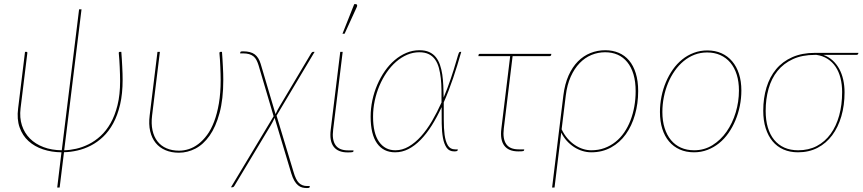

<svg xmlns="http://www.w3.org/2000/svg" viewBox="-20 -746 4260 948"><path d="M382.5 -700 297 -4Q324.5 -4.5 355.8 -11.5Q387 -18.5 417.8 -33.8Q448.5 -49 476.5 -74.5Q504.5 -100 526 -137.8Q547.5 -175.5 560.2 -226.8Q573 -278 573 -346Q573 -359.5 572.5 -377.2Q572 -395 571.2 -413.5Q570.5 -432 569.2 -450.2Q568 -468.5 566.5 -483Q566 -486.5 567.5 -488.2Q569 -490 571.5 -490H579Q580.5 -472.5 581.5 -454.2Q582.5 -436 583.5 -418.2Q584.5 -400.5 585 -383.5Q585.5 -366.5 585.5 -352.5Q585.5 -283 573 -229.8Q560.5 -176.5 539 -137Q517.5 -97.5 489 -70.5Q460.5 -43.5 428.2 -27Q396 -10.5 362 -2.8Q328 5 296 5.5L274.5 180H262.5L283.5 6Q234.5 5.5 192.5 -8.5Q150.5 -22.5 120.8 -49.5Q91 -76.5 76.8 -117Q62.5 -157.5 69.5 -211L103.5 -490H111Q113.5 -490 114.5 -488Q115.5 -486 115 -484L81.5 -211Q76 -165 88.2 -127.2Q100.5 -89.5 127.5 -62.2Q154.5 -35 194.5 -19.8Q234.5 -4.5 285 -4L370.5 -700Z M769.5 -490 731 -176Q726 -135 733 -102.8Q740 -70.5 757.5 -48Q775 -25.5 802.2 -13.8Q829.5 -2 864.5 -2Q888 -2 912.2 -9.8Q936.5 -17.5 959.2 -34.8Q982 -52 1002.2 -79.2Q1022.5 -106.5 1037.2 -145.5Q1052 -184.5 1060.8 -235.5Q1069.5 -286.5 1069.5 -351.5Q1069.5 -364 1069 -381Q1068.5 -398 1067.8 -416Q1067 -434 1066 -451.5Q1065 -469 1063.5 -483Q1063 -486.5 1064.8 -488.2Q1066.5 -490 1068.5 -490H1076Q1077.5 -472.5 1078.5 -454.2Q1079.5 -436 1080.5 -418Q1081.5 -400 1082 -383.2Q1082.5 -366.5 1082.5 -352Q1082.5 -256 1064 -187.8Q1045.5 -119.5 1014.8 -76Q984 -32.5 944.8 -12.2Q905.5 8 863.5 8Q826 8 796.8 -4.5Q767.5 -17 748.5 -40.5Q729.5 -64 721.5 -98.2Q713.5 -132.5 719 -176L757.5 -490Z M1336 -164Q1331.5 -154 1326.2 -143.8Q1321 -133.5 1316 -125.5L1137.5 171.5Q1136.5 173.5 1134 176Q1131.5 178.5 1127.5 178.5H1120.5L1331 -172L1256.5 -424Q1252 -438.5 1246.2 -449.5Q1240.5 -460.5 1231.5 -467.8Q1222.5 -475 1209.8 -478.8Q1197 -482.5 1178.5 -482.5H1165.5L1166.5 -487.5Q1166.5 -489.5 1168.8 -491Q1171 -492.5 1180 -492.5Q1218 -492.5 1237.8 -477.5Q1257.5 -462.5 1267 -431L1340.5 -182.5Q1345 -192.5 1350.5 -203.2Q1356 -214 1361.5 -222.5L1516.5 -483Q1518 -485 1520.2 -487.5Q1522.5 -490 1526.5 -490H1533.5L1345.5 -175L1429.5 103.5Q1440.5 142 1456 157.2Q1471.5 172.5 1496.5 172.5H1509.5L1509 177.5Q1509 179.5 1506.5 181Q1504 182.5 1495 182.5Q1483.5 182.5 1472.5 179.8Q1461.5 177 1451.8 169Q1442 161 1433.5 146.8Q1425 132.5 1418 109.5Z M1606 0ZM1660 -490H1672L1625 -106Q1618.5 -56 1636.5 -29.8Q1654.5 -3.5 1698.5 -3.5H1725.5L1725 1.5Q1725 3.5 1720.5 5Q1716 6.5 1696.5 6.5Q1648.5 6.5 1627.2 -22Q1606 -50.5 1613 -106ZM1671 -579.5 1729 -725.5H1737.5Q1741.5 -725.5 1743 -721.5Q1744.5 -717.5 1742 -712L1681.5 -579.5Z M2239.5 -3.5Q2238.5 1.5 2222.5 1.5Q2198 1.5 2185.2 -16.8Q2172.5 -35 2167 -65.2Q2161.5 -95.5 2161 -135Q2160.5 -174.5 2160.5 -217Q2137.5 -167.5 2111.8 -126.5Q2086 -85.5 2057.2 -56Q2028.5 -26.5 1997 -10.2Q1965.5 6 1930.5 6Q1873 6 1841.5 -38.5Q1810 -83 1810 -169.5Q1810 -210.5 1818.5 -250.8Q1827 -291 1842.8 -327.5Q1858.5 -364 1880.2 -395.2Q1902 -426.5 1928.8 -449.2Q1955.5 -472 1986.5 -485Q2017.5 -498 2051 -498Q2079.5 -498 2099.2 -489Q2119 -480 2132 -463.8Q2145 -447.5 2152.5 -425.5Q2160 -403.5 2163.8 -377.8Q2167.5 -352 2168.8 -323Q2170 -294 2170.5 -264.5Q2189.5 -309.5 2205.2 -356Q2221 -402.5 2234 -448Q2238 -462.5 2240.8 -471Q2243.5 -479.5 2245.2 -483.8Q2247 -488 2248.5 -489Q2250 -490 2252 -490H2257.5Q2238.5 -423 2217.2 -360Q2196 -297 2171 -240.5Q2171.5 -196.5 2171.2 -154.8Q2171 -113 2175.2 -80.5Q2179.5 -48 2191.2 -28.2Q2203 -8.5 2227 -8.5H2240.5ZM1932 -4Q1966.5 -4 1998.2 -22.5Q2030 -41 2058.8 -73Q2087.5 -105 2112.8 -148Q2138 -191 2160 -240Q2160 -270.5 2159.8 -301Q2159.5 -331.5 2156.5 -359Q2153.5 -386.5 2147.2 -410Q2141 -433.5 2129 -451Q2117 -468.5 2097.8 -478.2Q2078.5 -488 2050.5 -488Q2019 -488 1990 -475.5Q1961 -463 1935.5 -440.8Q1910 -418.5 1889.2 -388.2Q1868.5 -358 1853.5 -322.8Q1838.5 -287.5 1830.2 -248.5Q1822 -209.5 1822 -170Q1822 -88 1851.5 -46Q1881 -4 1932 -4Z M2343 -475Q2343.5 -480 2349.5 -480H2702L2701.5 -475Q2701 -472.5 2699.2 -470.8Q2697.5 -469 2694 -469H2511L2467.5 -111Q2461.5 -61 2479.2 -34.8Q2497 -8.5 2541 -8.5H2568.5L2567.5 -3.5Q2567.5 -1.5 2563 0Q2558.5 1.5 2539 1.5Q2491 1.5 2469.8 -27Q2448.5 -55.5 2455.5 -111L2499 -469H2342Z M2761.5 -274Q2768.5 -331 2787.2 -373Q2806 -415 2833.5 -442.8Q2861 -470.5 2895.5 -484.2Q2930 -498 2968.5 -498Q3005 -498 3035 -485.2Q3065 -472.5 3086.2 -447.2Q3107.5 -422 3119.2 -384Q3131 -346 3131 -296Q3131 -234.5 3115.2 -179.5Q3099.5 -124.5 3070 -83.2Q3040.5 -42 2997.2 -18Q2954 6 2899.5 6Q2877 6 2855.2 -0.8Q2833.5 -7.5 2814 -20.2Q2794.5 -33 2778.2 -51Q2762 -69 2751 -91.5L2718 180H2706ZM2753 -107.5Q2765.5 -81.5 2782.5 -62Q2799.5 -42.5 2818.8 -29.8Q2838 -17 2858.5 -10.5Q2879 -4 2899.5 -4Q2935 -4 2964.8 -15Q2994.5 -26 3019 -45.5Q3043.5 -65 3062 -92Q3080.5 -119 3093 -151.5Q3105.5 -184 3112 -220.5Q3118.5 -257 3118.5 -295.5Q3118.5 -343 3107.8 -379Q3097 -415 3077.2 -439.2Q3057.5 -463.5 3029.8 -475.8Q3002 -488 2968 -488Q2932.5 -488 2900 -474.5Q2867.5 -461 2841.8 -434.2Q2816 -407.5 2798 -367.5Q2780 -327.5 2773.5 -274Z M3407.5 -4Q3457 -4 3497.8 -29.2Q3538.5 -54.5 3567.5 -96Q3596.5 -137.5 3612.5 -190.5Q3628.5 -243.5 3628.5 -299Q3628.5 -343 3617.5 -377.8Q3606.5 -412.5 3586 -436.8Q3565.5 -461 3536.5 -474Q3507.5 -487 3471.5 -487Q3438.5 -487 3409.2 -475.8Q3380 -464.5 3355.5 -444.2Q3331 -424 3311.5 -396.2Q3292 -368.5 3278.5 -335.8Q3265 -303 3257.8 -266.8Q3250.5 -230.5 3250.5 -193Q3250.5 -149 3261.5 -114Q3272.5 -79 3292.8 -54.5Q3313 -30 3342 -17Q3371 -4 3407.5 -4ZM3406.5 6Q3367.5 6 3336.2 -8Q3305 -22 3283.2 -47.8Q3261.5 -73.5 3250 -110.2Q3238.5 -147 3238.5 -193Q3238.5 -231.5 3246 -269Q3253.5 -306.5 3267.8 -340.2Q3282 -374 3302.2 -402.8Q3322.5 -431.5 3348.5 -452.5Q3374.5 -473.5 3405.8 -485.2Q3437 -497 3472.5 -497Q3511.5 -497 3542.5 -483Q3573.5 -469 3595.2 -443.2Q3617 -417.5 3628.8 -381Q3640.5 -344.5 3640.5 -299Q3640.5 -261 3633 -223.5Q3625.5 -186 3611.2 -152Q3597 -118 3576.8 -89Q3556.5 -60 3530.5 -39Q3504.5 -18 3473.2 -6Q3442 6 3406.5 6Z M4045.5 -475Q4071.5 -465.5 4091 -447.8Q4110.5 -430 4123.8 -405.8Q4137 -381.5 4143.5 -352Q4150 -322.5 4150 -290Q4150 -226 4134.2 -172Q4118.5 -118 4089 -78.2Q4059.5 -38.5 4016.8 -16.2Q3974 6 3920 6Q3880 6 3848.2 -8Q3816.5 -22 3794.5 -48.5Q3772.5 -75 3760.5 -113Q3748.5 -151 3748.5 -199.5Q3748.5 -261.5 3764.5 -314Q3780.5 -366.5 3812.2 -404.5Q3844 -442.5 3892 -463.8Q3940 -485 4004 -485H4218.5L4218 -483Q4217.5 -480 4215.5 -477.5Q4213.5 -475 4208 -475ZM4138 -291.5Q4138 -328.5 4130 -360.2Q4122 -392 4106 -416Q4090 -440 4066.2 -455.2Q4042.5 -470.5 4011.5 -475H4003.5Q3940.5 -475 3894.5 -453.8Q3848.5 -432.5 3818.8 -395.5Q3789 -358.5 3774.8 -307.8Q3760.5 -257 3760.5 -198.5Q3760.5 -152.5 3771.2 -116.5Q3782 -80.5 3802.5 -55.5Q3823 -30.5 3852.8 -17.2Q3882.5 -4 3921 -4Q3973 -4 4013.2 -25.2Q4053.5 -46.5 4081.2 -84.8Q4109 -123 4123.5 -175.8Q4138 -228.5 4138 -291.5Z"/></svg>

Font: Lato Hairline
Style: Italic
Weight: 100
Italic angle: -7°
Designer: Lukasz Dziedzic
Foundry: tyPoland Lukasz Dziedzic
Version: Version 2.007; 2014-02-27